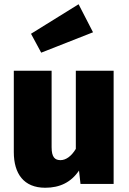

<svg xmlns="http://www.w3.org/2000/svg" viewBox="-20 -866 606 904"><path d="M350 -846 126 -707 174 -618 418 -714ZM515 -533H337V-165C316 -130 290 -112 265 -112C239 -112 223 -125 223 -173V-533H45V-150C45 -48 92 18 193 18C262 18 315 -8 352 -63L359 0H515Z"/></svg>

Font: Fira Sans ExtraBold
Style: Regular
Weight: 800
Designer: bBox Type GmbH & Carrois Corporate GbR & Edenspiekermann AG
Foundry: bBox Type GmbH & Carrois Corporate GbR & Edenspiekermann AG
Version: Version 4.300;PS 004.300;hotconv 1.0.88;makeotf.lib2.5.64775